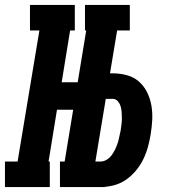

<svg xmlns="http://www.w3.org/2000/svg" viewBox="-62 -755 682 775"><path d="M281 -632V-735H462V-632ZM-42 0V-103H9L97 -632H59V-735H240V-632H221L187 -423H314L295 -312H168L134 -103H139V0ZM180 0V-103H361V0ZM182 0 303 -735H428L382 -459H393Q422 -459 450 -451.5Q478 -444 498.5 -426Q519 -408 531.5 -383Q544 -358 549 -329.5Q554 -301 552.5 -271.5Q551 -242 546 -212Q542 -187 535 -161.5Q528 -136 516 -111.5Q504 -87 486 -65.5Q468 -44 445 -28.5Q422 -13 395.5 -6.5Q369 0 344 0ZM323 -103H344Q357 -103 369 -110.5Q381 -118 389 -129Q397 -140 403 -152.5Q409 -165 413 -177.5Q417 -190 419.5 -203Q422 -216 425 -228Q427 -241 428.5 -253.5Q430 -266 430 -278.5Q430 -291 429 -303.5Q428 -316 424.5 -327Q421 -338 413 -347Q405 -356 393 -356H365Z"/></svg>

Font: Iosevka Curly Slab XBdExObl
Style: Regular
Weight: 800
Width: 7
Italic angle: -9°
Monospace: yes
Designer: Belleve Invis
Foundry: Belleve Invis
Version: Version 11.1.0; ttfautohint (v1.8.3)